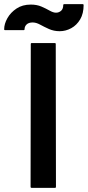

<svg xmlns="http://www.w3.org/2000/svg" viewBox="-107 -903 422 923"><path d="M180 -753Q152 -753 128.5 -763.5Q105 -774 86 -784.5Q67 -795 50 -795Q31 -795 21 -785.5Q11 -776 11 -762Q11 -758 7 -758H-83Q-87 -758 -87 -762Q-87 -788 -71.5 -815.5Q-56 -843 -27.5 -862Q1 -881 41 -881Q70 -881 92 -871.5Q114 -862 131.5 -852Q149 -842 162 -842Q176 -842 186.5 -851Q197 -860 197 -879Q197 -883 201 -883H291Q295 -883 295 -879Q295 -838 278.5 -810Q262 -782 235.5 -767.5Q209 -753 180 -753ZM45 0Q40 0 40 -5L41 -692Q41 -696 45 -696H157Q161 -696 161 -692L162 -5Q162 0 158 0Z"/></svg>

Font: AL Dynamic
Style: Regular
Weight: 400
Version: Version 1.000; ttfautohint (v1.8.2) -l 8 -r 50 -G 200 -x 14 